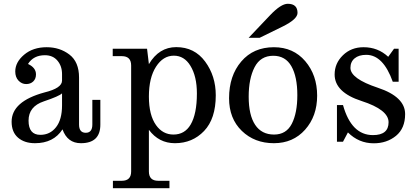

<svg xmlns="http://www.w3.org/2000/svg" viewBox="-20 -744 2192 1008"><path d="M404.8 7.8Q334 7.8 308.1 -64.9Q261.2 7.8 163.6 7.8Q108.4 7.8 74.7 -21.2Q41 -50.3 41 -105Q41 -211.9 213.9 -258.8Q305.7 -281.2 305.7 -320.8V-355Q305.7 -397 281.7 -425.5Q257.8 -454.1 215.8 -454.1Q155.8 -454.1 127 -408.2Q168.9 -388.7 168.9 -353.5Q168.9 -330.1 154.5 -316.4Q140.1 -302.7 117.2 -302.7Q94.2 -302.7 77.1 -320.8Q60.1 -338.9 60.1 -368.7Q60.1 -417.5 106.7 -456.8Q153.3 -496.1 225.1 -496.1Q293.9 -496.1 344.5 -457.5Q395 -418.9 395 -336.9V-90.3Q395 -46.9 430.2 -46.9Q464.8 -46.9 464.8 -90.3V-219.7H506.8V-89.8Q506.8 7.8 404.8 7.8ZM191.9 -36.1Q242.7 -36.1 274.2 -76.2Q305.7 -116.2 305.7 -191.4V-253.9Q290.5 -238.8 210.2 -211.9Q129.9 -185.1 129.9 -110.8Q129.9 -36.1 191.9 -36.1Z M869.6 244.1H572.8V205.1H619.6Q668.5 205.1 668.5 156.2V-400.4Q668.5 -449.2 619.6 -449.2H571.8V-488.3H752L761.7 -407.2Q814.5 -496.6 905.3 -496.6Q1001 -496.6 1056.9 -420.9Q1112.8 -345.2 1112.8 -243.7Q1112.8 -120.6 1051.5 -56.4Q990.2 7.8 898.4 7.8Q814 7.8 761.7 -62.5V156.2Q761.7 205.1 810.5 205.1H869.6ZM890.6 -37.6Q949.7 -37.6 980.5 -89.4Q1013.7 -145.5 1013.7 -253.4Q1013.7 -343.3 979.5 -398.9Q947.3 -451.7 892.6 -451.7Q836.4 -451.7 799.1 -393.8Q761.7 -335.9 761.7 -237.3Q761.7 -139.6 799.3 -86.9Q834.5 -37.6 890.6 -37.6Z M1418 7.8Q1316.4 7.8 1249.5 -56.9Q1182.6 -121.6 1182.6 -228.5Q1182.6 -346.2 1246.6 -421.1Q1310.5 -496.1 1418 -496.1Q1520 -496.1 1582.5 -422.9Q1645 -349.6 1645 -241.7Q1645 -134.3 1581.8 -63.2Q1518.6 7.8 1418 7.8ZM1418.9 -37.6Q1482.9 -37.6 1512 -94.2Q1541 -150.9 1541 -244.6Q1541 -341.3 1509.8 -396.2Q1478.5 -451.2 1414.6 -451.2Q1347.7 -451.2 1316.7 -391.4Q1285.6 -331.5 1285.6 -236.3Q1285.6 -139.6 1319.6 -88.6Q1353.5 -37.6 1418.9 -37.6ZM1342.8 -545.4H1285.2L1398.4 -664.6Q1455.1 -724.1 1490.7 -724.1Q1542 -724.1 1542 -676.3Q1542 -643.1 1463.4 -604.5Z M1941.9 8.3Q1863.8 8.3 1806.6 -48.8L1780.8 0H1749V-192.4H1780.8Q1824.7 -34.7 1938 -34.7Q2020 -34.7 2020 -102.1Q2020 -168 1878.4 -213.6Q1736.8 -259.3 1736.8 -353Q1736.8 -411.6 1780.3 -453.9Q1823.7 -496.1 1888.7 -496.1Q1964.4 -496.1 2018.1 -445.8L2048.8 -488.3H2072.8V-314.9H2042Q1991.7 -456.1 1902.8 -456.1Q1863.8 -456.1 1841.8 -437.7Q1819.8 -419.4 1819.8 -387.7Q1819.8 -331.1 1963.4 -283.4Q2106.9 -235.8 2106.9 -145Q2106.9 -70.3 2059.1 -31Q2011.2 8.3 1941.9 8.3Z"/></svg>

Font: Munson
Style: Regular
Weight: 400
Designer: Paul James MIller
Foundry: High-Logic / Made with FontCreator
Version: Version 2.10;May 5, 2019;FontCreator 11.5.0.2430 64-bit